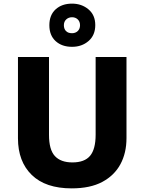

<svg xmlns="http://www.w3.org/2000/svg" viewBox="-20 -1028 796 1058"><path d="M677 -267Q677 -185 643.5 -123Q610 -61 543.5 -25.5Q477 10 375 10Q231 10 155 -64Q79 -138 79 -266V-714H250V-285Q250 -203 282.5 -168Q315 -133 379 -133Q446 -133 476.5 -169.5Q507 -206 507 -286V-714H677ZM377 -770Q321 -770 286.5 -801.5Q252 -833 252 -889Q252 -945 286.5 -976.5Q321 -1008 377 -1008Q430 -1008 467.5 -976.5Q505 -945 505 -890Q505 -834 468 -802Q431 -770 377 -770ZM377 -845Q396 -845 408.5 -857Q421 -869 421 -889Q421 -909 408.5 -921Q396 -933 377 -933Q358 -933 345 -921Q332 -909 332 -889Q332 -869 343.5 -857Q355 -845 377 -845Z"/></svg>

Font: Noto Sans Sinhala ExtraBold
Style: Regular
Weight: 800
Designer: Jelle Bosma - Monotype Design Team
Foundry: Monotype Imaging Inc.
Version: Version 2.006; ttfautohint (v1.8.4.7-5d5b)